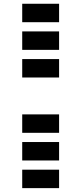

<svg xmlns="http://www.w3.org/2000/svg" viewBox="-20 -850 431 1017"><path d="M97.7 -585.9V-683.6H293V-585.9ZM97.7 -732.4V-830.1H293V-732.4ZM97.7 146.5V48.8H293V146.5ZM97.7 0V-97.7H293V0ZM97.7 -146.5V-244.1H293V-146.5ZM97.7 -439.5V-537.1H293V-439.5Z"/></svg>

Font: Trigram
Style: Regular
Weight: 400
Designer: GGBotNet
Foundry: GGBotNet
Version: 1.05